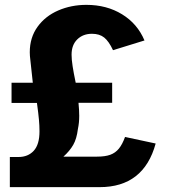

<svg xmlns="http://www.w3.org/2000/svg" viewBox="-20 -770 702 790"><path d="M20.5 -124H55.5Q95.5 -124 119 -149.8Q142.5 -175.5 142.5 -229.5Q142.5 -253 140.2 -277.8Q138 -302.5 132 -346.5H27.5V-429.5H115L105 -522Q102.5 -541 102.5 -555Q102.5 -615.5 134.5 -659.8Q166.5 -704 219.8 -727Q273 -750 335.5 -750Q419 -750 482.2 -711.2Q545.5 -672.5 574.5 -603.5L445 -563.5Q428 -600 408.8 -615.5Q389.5 -631 358.5 -631Q321.5 -631 298 -608Q274.5 -585 274.5 -545Q274.5 -525 278.8 -497.5Q283 -470 291.5 -429.5H441.5V-347H303Q306 -315.5 306 -293Q306 -264.5 300.5 -239Q295.5 -198.5 281.2 -173.8Q267 -149 241 -125.5H379Q412.5 -125.5 433.8 -133.2Q455 -141 469.2 -158.5Q483.5 -176 494.5 -206.5L620.5 -179.5Q571.5 0 390 0H20.5Z"/></svg>

Font: 1883 Sans
Style: Bold
Weight: 700
Designer: 1883 Sans project is a fork of Public Sans.
Version: Version 1.009